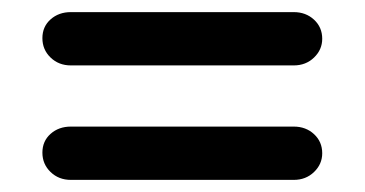

<svg xmlns="http://www.w3.org/2000/svg" viewBox="-20 -438 602 317"><path d="M50 -375Q50 -394 63.5 -406Q77 -418 97 -418H465Q485 -418 498.5 -405.5Q512 -393 512 -374Q512 -356 498.5 -343Q485 -330 465 -330H97Q77 -330 63.5 -343Q50 -356 50 -375ZM50 -186Q50 -205 63.5 -217Q77 -229 97 -229H465Q485 -229 498.5 -216.5Q512 -204 512 -185Q512 -167 498.5 -154Q485 -141 465 -141H97Q77 -141 63.5 -154Q50 -167 50 -186Z"/></svg>

Font: Quicksand Medium
Style: Regular
Weight: 500
Designer: Andrew Paglinawan
Foundry: Andrew Paglinawan
Version: Version 3.000